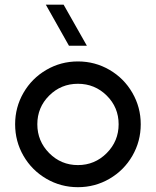

<svg xmlns="http://www.w3.org/2000/svg" viewBox="-20 -776 654 806"><path d="M344.7 -584H269.5L172.4 -756.3H247.1ZM570.8 -254.4Q570.8 -182.6 535.6 -121.8Q500.5 -61 439.7 -25.6Q378.9 9.8 307.1 9.8Q235.4 9.8 174.6 -25.6Q113.8 -61 78.6 -121.8Q43.5 -182.6 43.5 -254.4Q43.5 -325.7 78.6 -386.5Q113.8 -447.3 174.6 -482.7Q235.4 -518.1 307.1 -518.1Q378.9 -518.1 439.7 -482.7Q500.5 -447.3 535.6 -386.5Q570.8 -325.7 570.8 -254.4ZM428 -133.3Q478 -183.6 478 -254.4Q478 -325.2 428 -374.8Q377.9 -424.3 307.1 -424.3Q236.3 -424.3 186.5 -374.8Q136.7 -325.2 136.7 -254.4Q136.7 -183.6 186.5 -133.3Q236.3 -83 307.1 -83Q377.9 -83 428 -133.3Z"/></svg>

Font: Basically A Sans Serif Medium
Style: Regular
Weight: 500
Designer: Hyung-Suk Kim
Foundry: Mental Design
Version: 1.000